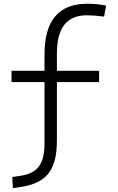

<svg xmlns="http://www.w3.org/2000/svg" viewBox="-20 -762 626 1015"><path d="M47.9 232.4 77.6 228.5C219.2 209 280.8 147 280.8 -19.5V-328.1H503.9V-387.7H280.8V-478.5C280.8 -614.3 333 -681.2 438.5 -681.2C465.3 -681.2 492.7 -679.2 530.3 -674.3L541 -732.4C507.3 -739.3 477.5 -742.2 441.4 -742.2C290 -742.2 215.3 -653.3 215.3 -473.6V-387.7H41V-328.1H215.3V-4.4C215.3 107.9 176.8 154.3 87.4 167.5L44.9 173.8Z"/></svg>

Font: Cascadia Code PL Light
Style: Regular
Weight: 300
Monospace: yes
Designer: Aaron Bell
Foundry: Saja Typeworks
Version: Version 2404.023